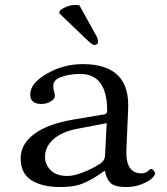

<svg xmlns="http://www.w3.org/2000/svg" viewBox="-20 -751 680 781"><path d="M414.1 -250 293.9 -227.1Q231 -214.8 197 -184.3Q163.1 -153.8 163.1 -111.8Q163.1 -82 186 -58.6Q209 -35.2 254.9 -35.2Q280.8 -35.2 319.3 -50.5Q357.9 -65.9 387.2 -85Q406.2 -98.1 407.2 -116.2ZM407.2 -55.2H403.8L376 -36.1Q332 -8.3 301.5 0.7Q271 9.8 225.1 9.8Q150.9 9.8 107.4 -18.1Q64 -45.9 64 -106.9Q64 -164.1 117.9 -205.1Q171.9 -246.1 275.9 -264.2L405.8 -286.1Q415.5 -289.1 416 -299.8Q416 -449.7 307.1 -450.2Q264.2 -450.2 230.5 -438.5Q196.8 -426.8 196.8 -402.8Q196.8 -386.7 199.2 -380.9Q203.1 -373 203.1 -359.9Q203.1 -348.6 186.5 -338.4Q169.9 -328.1 147.9 -328.1Q103 -328.1 103 -367.2Q103 -412.1 170.4 -451.2Q237.8 -490.2 316.9 -490.2Q512.7 -490.2 501 -301.8L494.1 -141.1Q490.2 -45.9 555.2 -45.9Q571.3 -45.9 581.5 -54.9Q591.8 -64 594.2 -64Q599.1 -64 605 -57.4Q610.8 -50.8 610.8 -44.9Q610.8 -38.1 597.9 -25.6Q585 -13.2 556.4 -1.7Q527.8 9.8 493.2 9.8Q446.3 9.8 429.2 -7.3Q412.1 -24.4 407.2 -55.2ZM303.2 -729 373 -603Q378.9 -590.8 378.9 -579.1Q378.9 -575.2 374.5 -571.5Q370.1 -567.9 363.8 -567.9Q356 -567.9 335 -587.9L221.2 -696.8L223.1 -708Q253.9 -731 288.1 -731Q295.4 -731 303.2 -729Z"/></svg>

Font: Linux Libertine Mono
Style: Mono
Weight: 400
Designer: Philipp H. Poll
Foundry: Philipp H. Poll
Version: Version 5.1.7 ; ttfautohint (v0.9)